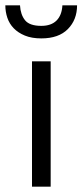

<svg xmlns="http://www.w3.org/2000/svg" viewBox="-40 -700 309 720"><path d="M80 0V-470H150V0ZM35 -680Q37 -645 54 -624Q71 -603 115 -603Q152 -603 172 -623Q192 -643 194 -680H249Q249 -626 214.5 -591Q180 -556 115 -556Q79 -556 53.5 -566.5Q28 -577 11.5 -594Q-5 -611 -12.5 -633.5Q-20 -656 -20 -680Z"/></svg>

Font: Ek Mukta Light
Style: Regular
Weight: 300
Designer: Girish Dalvi and Yashodeep Gholap
Foundry: Ek Type
Version: Version 2.538;PS 1.002;hotconv 16.6.51;makeotf.lib2.5.65220;